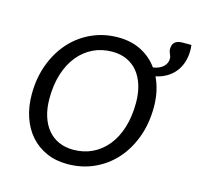

<svg xmlns="http://www.w3.org/2000/svg" viewBox="-104 -814 952 928"><g transform="rotate(15 372.0 -349.5)"><path d="M644.5 -367.2Q644.5 -285.2 619.4 -216.6Q594.2 -147.9 549.6 -98.1Q504.9 -48.3 443.8 -20.8Q382.8 6.8 311 6.8Q252.4 6.8 205.8 -13.9Q159.2 -34.7 126.2 -72Q93.3 -109.4 75.7 -161.1Q58.1 -212.9 58.1 -274.4Q58.1 -356 83.5 -424.6Q108.9 -493.2 153.6 -543Q198.2 -592.8 259.3 -620.6Q320.3 -648.4 391.6 -648.4Q457 -648.4 507.3 -622.8Q557.6 -597.2 590.3 -551.3Q622.6 -556.2 640.6 -573Q658.7 -589.8 658.7 -613.3Q658.7 -620.6 656.7 -625.7Q654.8 -630.9 652.6 -636Q650.4 -641.1 648.7 -646.7Q647 -652.3 647 -659.7Q647 -704.6 698.2 -704.6H741.7Q742.7 -699.2 743.2 -691.2Q743.7 -683.1 743.7 -677.7Q743.7 -645.5 734.9 -618.2Q726.1 -590.8 709.5 -569.8Q692.9 -548.8 668.5 -534.2Q644 -519.5 613.3 -513.2Q628.4 -481.9 636.5 -445.3Q644.5 -408.7 644.5 -367.2ZM555.7 -365.2Q555.7 -413.1 543.7 -451.9Q531.7 -490.7 509.5 -517.8Q487.3 -544.9 455.1 -559.6Q422.9 -574.2 382.3 -574.2Q330.1 -574.2 286.9 -553.5Q243.7 -532.7 212.2 -494.1Q180.7 -455.6 163.3 -400.4Q146 -345.2 146 -276.9Q146 -228.5 158 -189.9Q169.9 -151.4 192.4 -124Q214.8 -96.7 247.3 -82Q279.8 -67.4 320.3 -67.4Q372.6 -67.4 415.8 -88.1Q459 -108.9 490.2 -147.5Q521.5 -186 538.6 -241.2Q555.7 -296.4 555.7 -365.2Z"/></g></svg>

Font: Carlito
Style: Italic
Weight: 400
Italic angle: -7°
Designer: Lukasz Dziedzic
Foundry: tyPoland Lukasz Dziedzic
Version: Version 1.104